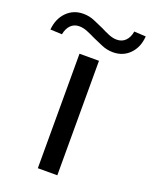

<svg xmlns="http://www.w3.org/2000/svg" viewBox="-263 -1022 871 1111"><g transform="rotate(20 172.0 -467.0)"><path d="M112 0V-705H232V0ZM-22 -776 -94 -779Q-88 -847 -47 -888.5Q-6 -930 55 -930Q92 -930 125.5 -915.5Q159 -901 186 -889Q211 -876 236.5 -865.5Q262 -855 286 -855Q318 -855 339 -876Q360 -897 366 -934L438 -930Q433 -862 392.5 -820.5Q352 -779 290 -779Q253 -779 218.5 -794Q184 -809 159 -820Q135 -832 108.5 -843Q82 -854 58 -854Q26 -854 5.5 -833.5Q-15 -813 -22 -776Z"/></g></svg>

Font: Nunito Sans 10pt Expanded SemiBold
Style: Regular
Weight: 600
Width: 7
Designer: Vernon Adams
Foundry: Vernon Adams
Version: Version 3.101;gftools[0.9.27]